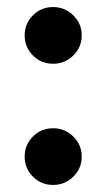

<svg xmlns="http://www.w3.org/2000/svg" viewBox="-20 -514 302 545"><path d="M131 11Q97 11 73.5 -12.5Q50 -36 50 -69Q50 -103 73.5 -126.5Q97 -150 131 -150Q164 -150 188 -126.5Q212 -103 212 -69Q212 -36 188 -12.5Q164 11 131 11ZM131 -333Q97 -333 73.5 -356.5Q50 -380 50 -414Q50 -447 73.5 -470.5Q97 -494 131 -494Q164 -494 188 -470.5Q212 -447 212 -414Q212 -380 188 -356.5Q164 -333 131 -333Z"/></svg>

Font: Zen Kaku Gothic New Black
Style: Regular
Weight: 900
Designer: Yoshimichi Ohira
Foundry: Positype
Version: Version 1.001